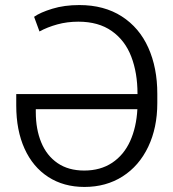

<svg xmlns="http://www.w3.org/2000/svg" viewBox="-20 -737 693 767"><path d="M608.4 -362.3V-325.2Q608.4 -226.6 572 -150.4Q535.6 -74.2 469.7 -32.2Q403.8 9.8 317.4 9.8Q234.4 9.8 172.9 -30Q111.3 -69.8 78.1 -143.1Q44.9 -216.3 44.9 -315.4V-361.3H529.3V-362.3Q529.3 -445.8 504.4 -510.7Q479.5 -575.7 426.5 -613Q373.5 -650.4 293 -650.4Q248 -650.4 208.5 -639.4Q168.9 -628.4 137.7 -611.3L116.2 -669.9Q141.1 -687.5 189 -702.1Q236.8 -716.8 296.9 -716.8Q396 -716.8 466.3 -671.6Q536.6 -626.5 572.5 -546.4Q608.4 -466.3 608.4 -362.3ZM316.4 -55.7Q381.3 -55.7 428 -86.7Q474.6 -117.7 499.8 -173.1Q524.9 -228.5 528.8 -300.8H123V-289.1Q123 -220.7 144.8 -168Q166.5 -115.2 210 -85.4Q253.4 -55.7 316.4 -55.7Z"/></svg>

Font: Pretendard Std Light
Style: Regular
Weight: 300
Designer: Base glyphs from Inter by Rasmus Andersson; Hangeul glyphs from Noto Sans CJK(Source Han Sans) by Jang Soo-young and Kan
Foundry: Kil Hyung-jin
Version: Version 1.309